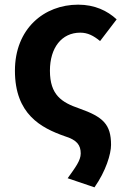

<svg xmlns="http://www.w3.org/2000/svg" viewBox="-20 -594 542 823"><path d="M385 209C434 139 456 66 456 27C456 -61 422 -93 320 -129C244 -155 194 -187 194 -291C194 -389 244 -454 324 -454C356 -454 381 -441 409 -418L480 -511C440 -548 386 -574 315 -574C169 -574 44 -471 44 -291C44 -105 155 -46 258 -10C310 6 326 28 326 64C326 94 303 124 270 170Z"/></svg>

Font: Noto Sans TC
Style: Bold
Weight: 700
Designer: Ryoko NISHIZUKA 西塚涼子 (kana, bopomofo & ideographs); Paul D. Hunt (Latin, Greek & Cyrillic); Sandoll Communications 산돌커뮤니
Foundry: Adobe
Version: Version 2.004;hotconv 1.0.118;makeotfexe 2.5.65603